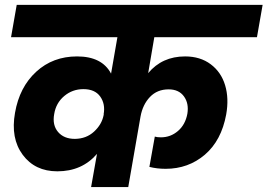

<svg xmlns="http://www.w3.org/2000/svg" viewBox="-20 -760 1087 780"><path d="M350.1 0 374 -134.8Q313 -64 212.9 -64Q122.1 -64 72.3 -131.1Q22.5 -198.2 41 -301.8Q59.1 -406.2 127 -468.5Q194.8 -530.8 293 -530.8Q394.5 -530.8 431.2 -460.9L457 -608.9H24.9L47.9 -740.2H1046.9L1023.9 -608.9H606.9L582 -462.9Q638.7 -530.8 731.9 -530.8Q793.5 -530.8 835.9 -499Q878.4 -467.3 894.5 -413.8Q910.6 -360.4 898.9 -294.9Q879.4 -189 812.3 -131.6Q745.1 -74.2 652.8 -74.2Q617.7 -74.2 586.9 -82L608.9 -205.1Q617.7 -202.1 633.8 -202.1Q672.9 -202.1 702.9 -227.8Q732.9 -253.4 741.2 -297.9Q748 -339.8 727.3 -368.4Q706.5 -397 665 -397Q618.7 -397 589.1 -366Q559.6 -335 550.8 -286.1L501 0ZM284.2 -195.8Q330.6 -196.3 362.1 -225.3Q393.6 -254.4 400.9 -292L401.9 -295.9L400.9 -294.9Q408.7 -337.4 387.2 -367.7Q365.7 -397.9 318.8 -397.9Q274.4 -397.9 241 -369.9Q207.5 -341.8 200.2 -296.9Q191.9 -252 215.8 -223.9Q239.7 -195.8 284.2 -195.8Z"/></svg>

Font: Poppins
Style: Bold Italic
Weight: 700
Italic angle: -10°
Designer: Ninad Kale (Devanagari), Jonny Pinhorn (Latin)
Foundry: Indian Type Foundry
Version: Version 3.200;PS 1.000;hotconv 16.6.54;makeotf.lib2.5.65590